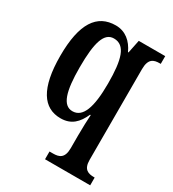

<svg xmlns="http://www.w3.org/2000/svg" viewBox="-187 -650 891 987"><g transform="rotate(30 258.5 -157.0)"><path d="M236 232H504V186H501C465 186 436 177 436 120V-418C436 -481 465 -490 500 -490H506V-536H349L333 -458H330C306 -511 265 -546 208 -546C97 -546 38 -460 38 -268C38 -75 97 10 199 10C263 10 297 -26 322 -82H326C324 -55 322 0 322 42V117C322 177 292 186 257 186H236ZM234 -52C176 -52 154 -124 154 -267C154 -415 176 -483 233 -483C301 -483 322 -409 322 -267C322 -124 295 -52 234 -52Z"/></g></svg>

Font: Noto Serif Hebrew ExtraCondensed SemiBold
Style: Regular
Weight: 600
Width: 2
Designer: Monotype Design Team
Foundry: Monotype Imaging Inc.
Version: Version 2.004